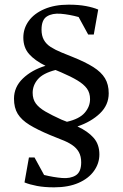

<svg xmlns="http://www.w3.org/2000/svg" viewBox="-20 -723 526 823"><path d="M212 80Q170 80 138.5 74Q107 68 85 59L104 -48H128L169 27Q210 37 246 40Q282 43 305 28.5Q328 14 328 -27Q328 -53 318 -71Q308 -89 288.5 -102Q269 -115 242 -125L195 -144Q140 -167 106 -188Q72 -209 56 -235Q40 -261 40 -300Q40 -350 78 -386.5Q116 -423 175 -441Q130 -463 105 -491Q80 -519 80 -562Q80 -601 103 -633Q126 -665 170 -684Q214 -703 274 -703Q317 -703 348.5 -697Q380 -691 401 -682L382 -575H358L317 -650Q277 -661 240.5 -664Q204 -667 181 -652.5Q158 -638 158 -596Q158 -570 168 -552Q178 -534 197.5 -521.5Q217 -509 244 -498L291 -479Q346 -457 380 -435.5Q414 -414 430 -387.5Q446 -361 446 -323Q446 -273 408.5 -237Q371 -201 312 -181Q357 -160 381.5 -132Q406 -104 406 -61Q406 -23 383 9.5Q360 42 316.5 61Q273 80 212 80ZM267 -201Q320 -213 343 -239.5Q366 -266 366 -298Q366 -325 352.5 -343.5Q339 -362 311.5 -378.5Q284 -395 242 -413L218 -423Q164 -409 142 -383Q120 -357 120 -325Q120 -298 133.5 -279.5Q147 -261 174.5 -245Q202 -229 244 -210Z"/></svg>

Font: Ancizar Serif Light
Style: Regular
Weight: 400
Version: Version 8.100